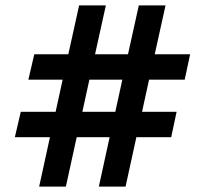

<svg xmlns="http://www.w3.org/2000/svg" viewBox="-20 -691 760 711"><path d="M85 -396H212L186 -277H57L35 -183H165L125 0H224L264 -183H386L346 0H445L485 -183H614L634 -277H506L532 -396H664L684 -490H553L593 -671H494L454 -490H332L372 -671H273L233 -490H107ZM311 -396H433L407 -277H285Z"/></svg>

Font: Bruno Ace
Style: Regular
Weight: 400
Designer: Astigmatic (AOETI)
Foundry: Astigmatic (AOETI)
Version: Version 1.000